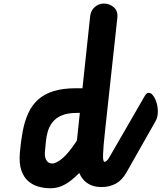

<svg xmlns="http://www.w3.org/2000/svg" viewBox="-20 -1024 884 1051"><path d="M226.5 -200.5Q222.5 -167 233.2 -148Q244 -129 265.5 -129Q287.5 -129 321.5 -157Q355.5 -185 401 -254.5L417 -406H402Q349.5 -406 317 -391.8Q284.5 -377.5 266.8 -354Q249 -330.5 241.2 -303Q233.5 -275.5 231.2 -248.5Q229 -221.5 226.5 -200.5ZM536 0Q504.5 0 480.8 -9.5Q457 -19 440.5 -36.2Q424 -53.5 414 -77Q393.5 -56.5 369.8 -37.2Q346 -18 317.8 -5.8Q289.5 6.5 256 6.5Q223 6.5 191.2 -2.2Q159.5 -11 134.8 -32.2Q110 -53.5 97 -91Q84 -128.5 88.5 -186Q94 -251 104.5 -306.2Q115 -361.5 135 -405Q155 -448.5 188.5 -478.8Q222 -509 273 -525Q324 -541 396.5 -541H431.5L473.5 -935.5Q477.5 -968 499.5 -986.2Q521.5 -1004.5 549 -1004.5Q580 -1004.5 603.5 -983.8Q627 -963 622 -923.5L556.5 -321.5Q550.5 -268.5 547.5 -233Q544.5 -197.5 544 -176.5Q543.5 -155.5 545.8 -146.8Q548 -138 553 -138ZM553 -138Q556.5 -138 563.8 -143.8Q571 -149.5 580.5 -166.5L773.5 -500.5Q782.5 -516 794 -516Q809 -516.5 823 -493.8Q837 -471 842 -440Q845.5 -420 843.2 -398.8Q841 -377.5 831 -360L672.5 -80.5Q648 -37 613.5 -18.5Q579 0 536 0Q521 0 513 -17Q505 -34 504.5 -56.5Q504 -85 515.8 -111.5Q527.5 -138 553 -138Z"/></svg>

Font: Edu NSW ACT Cursive
Style: Regular
Weight: 400
Designer: Tina and Corey Anderson, Eben Sorkin, Mirko Velimirovic
Foundry: Sorkin Type Co.
Version: Version 2.000